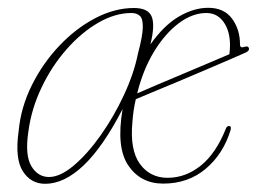

<svg xmlns="http://www.w3.org/2000/svg" viewBox="-20 -452 643 480"><path d="M388 7Q331.5 7 300.8 -38.2Q270 -83.5 286.5 -179.5Q237.5 -84.5 189 -38.5Q140.5 7.5 93 7.5Q57 7.5 37 -24Q17 -55.5 26.5 -123.5Q32 -183.5 59.5 -238.8Q87 -294 128.5 -337.8Q170 -381.5 218.5 -406.8Q267 -432 315 -432Q350.5 -432 359.2 -410.5Q368 -389 356 -341Q390.5 -389.5 427.8 -411Q465 -432.5 500.5 -432.5Q540 -432.5 560 -405.5Q580 -378.5 580 -341Q580 -330.5 591.5 -335Q601.5 -338 602.5 -330Q603 -325 595 -321Q580.5 -314.5 552.8 -302.5Q525 -290.5 491 -276Q457 -261.5 423 -247.2Q389 -233 361.2 -221.5Q333.5 -210 319.5 -204Q313 -176 311 -146.5Q304.5 -77 329.8 -42.2Q355 -7.5 399 -7.5Q444 -7.5 482 -38Q520 -68.5 544.5 -130Q547 -137 552.5 -137Q559 -137 556.5 -127Q538.5 -67.5 494.5 -30.2Q450.5 7 388 7ZM51 -123.5Q42 -64.5 58.2 -37Q74.5 -9.5 102.5 -9.5Q130.5 -9.5 164.8 -38.5Q199 -67.5 232 -114.2Q265 -161 290 -214.8Q315 -268.5 325 -318.5Q336.5 -361.5 337 -383.2Q337.5 -405 329.8 -412.2Q322 -419.5 308.5 -419.5Q267.5 -419.5 225 -394.8Q182.5 -370 145.8 -328Q109 -286 83.8 -233Q58.5 -180 51 -123.5ZM496 -419.5Q461 -419.5 426.8 -393.8Q392.5 -368 365 -322.8Q337.5 -277.5 323 -218.5Q340 -226 369.2 -238.5Q398.5 -251 432.5 -265.2Q466.5 -279.5 498.8 -293.2Q531 -307 553.5 -316.5Q555 -328.5 555 -339Q555 -374.5 539 -397Q523 -419.5 496 -419.5Z"/></svg>

Font: Fraunces 144pt S050 Thin
Style: Italic
Weight: 100
Italic angle: -16°
Version: Version 1.000; ttfautohint (v1.8.3)